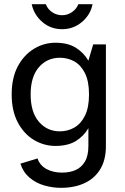

<svg xmlns="http://www.w3.org/2000/svg" viewBox="-20 -709 598 921"><path d="M272 192Q232 192 192 180.5Q152 169 121.5 143Q91 117 78 76L160 51Q171 84 202.5 101.5Q234 119 278 119Q315 119 343 106.5Q371 94 387.5 66Q404 38 404 -9V-94Q381 -55 343 -32Q305 -9 246 -9Q191 -9 143 -37.5Q95 -66 65.5 -121.5Q36 -177 36 -256Q36 -336 65.5 -391Q95 -446 143 -475Q191 -504 246 -504Q305 -504 343 -480.5Q381 -457 404 -418L427 -496H488V-8Q488 58 461 102.5Q434 147 385.5 169.5Q337 192 272 192ZM267 -79Q305 -79 336.5 -97Q368 -115 387.5 -154Q407 -193 407 -256Q407 -319 387.5 -358Q368 -397 336.5 -414.5Q305 -432 267 -432Q206 -432 166.5 -386.5Q127 -341 127 -256Q127 -171 166.5 -125Q206 -79 267 -79ZM278 -569Q223 -569 183 -603.5Q143 -638 132 -689H200Q208 -666 229.5 -651Q251 -636 278 -636Q304 -636 325.5 -651Q347 -666 356 -689H424Q414 -638 373 -603.5Q332 -569 278 -569Z"/></svg>

Font: Atkinson Hyperlegible Next
Style: Regular
Weight: 400
Designer: Elliott Scott, Megan Eiswerth, Linus Boman, Theodore Petrosky, Letters from Sweden
Foundry: Applied Design Works, Letters from Sweden
Version: Version 2.001